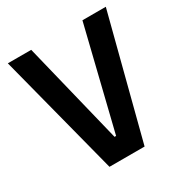

<svg xmlns="http://www.w3.org/2000/svg" viewBox="-161 -820 909 948"><g transform="rotate(-30 293.0 -346.5)"><path d="M192.9 0 13.7 -693.4H147L288.6 -115.7H297.4L439 -693.4H572.3L393.1 0Z"/></g></svg>

Font: Cascadia Mono
Style: Regular
Weight: 400
Monospace: yes
Designer: Aaron Bell
Foundry: Saja Typeworks
Version: Version 2404.023